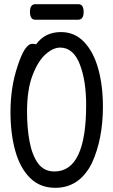

<svg xmlns="http://www.w3.org/2000/svg" viewBox="-20 -872 540 916"><path d="M244 24Q170 24 122.5 -24Q75 -72 52.5 -153.5Q30 -235 30 -337Q30 -457 64 -557Q98 -663 134 -663Q149 -663 152 -660Q194 -719 271 -719Q336 -719 381 -672Q426 -625 448.5 -544.5Q471 -464 471 -363Q471 -208 418 -93Q359 24 244 24ZM240 -54Q391 -54 391 -371Q391 -485 362 -562Q331 -645 267 -645Q234 -645 198 -613.5Q162 -582 135.5 -513.5Q109 -445 109 -339Q109 -259 121.5 -194.5Q134 -130 162 -92Q190 -54 240 -54ZM148 -778Q123 -778 123 -816Q123 -852 149 -852H354Q379 -852 379 -815Q379 -778 353 -778Z"/></svg>

Font: LXGW WenKai Mono Medium
Style: Regular
Weight: 500
Monospace: yes
Designer: LXGW / Fontworks Inc.
Foundry: LXGW / Fontworks Inc.
Version: Version 1.520; June 14, 2025